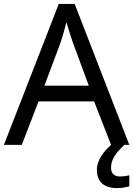

<svg xmlns="http://www.w3.org/2000/svg" viewBox="-20 -737 679 977"><path d="M545 0H546C510 30 473 78 473 126C473 185 505 220 576 220C602 220 619 216 638 211V155C627 157 612 161 590 161C562 161 545 146 545 116C545 75 568 43 613 0H638L360 -717H279L0 0H91L176 -221H459ZM352 -517 432 -301H206L287 -517C295 -540 308 -583 318 -624C325 -599 346 -533 352 -517Z"/></svg>

Font: Noto Sans Runic
Style: Regular
Weight: 400
Designer: Monotype Design Team
Foundry: Monotype Imaging Inc.
Version: Version 2.002